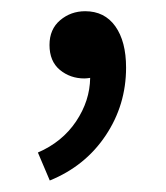

<svg xmlns="http://www.w3.org/2000/svg" viewBox="-20 -138 293 339"><path d="M67.9 180.7 46.9 131.3Q89.8 112.8 114.3 76.4Q138.7 40 139.2 -0.5Q136.2 0 133.8 0.2Q131.3 0.5 128.9 0.5Q104 0.5 85.7 -14.6Q67.4 -29.8 67.4 -58.6Q67.4 -86.4 86.2 -102.3Q105 -118.2 130.4 -118.2Q164.6 -118.2 183.6 -91.6Q202.6 -64.9 202.6 -18.6Q202.6 47.4 166.5 101.3Q130.4 155.3 67.9 180.7Z"/></svg>

Font: Varta Medium
Style: Regular
Weight: 500
Designer: Joana Correia, Viktoriya Grabowska, Eben Sorkin
Foundry: Sorkin Type Co.
Version: Version 1.004